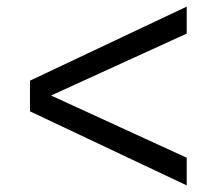

<svg xmlns="http://www.w3.org/2000/svg" viewBox="-20 -591 644 583"><path d="M547 -28 71 -253V-346L547 -571V-489L135 -301L547 -112Z"/></svg>

Font: Elaine Sans
Style: Regular
Weight: 400
Designer: Wei Huang
Foundry: Wei Huang
Version: Version 2.001;December 24, 2019;FontCreator 12.0.0.2547 64-b